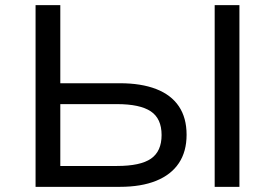

<svg xmlns="http://www.w3.org/2000/svg" viewBox="-20 -725 1068 745"><path d="M118 0V-705H214V-402H445Q528 -402 586 -379.5Q644 -357 674 -312.5Q704 -268 704 -202Q704 -137 674 -92Q644 -47 586 -23.5Q528 0 445 0ZM214 -81H434Q525 -81 566 -109.5Q607 -138 607 -201Q607 -265 565 -293Q523 -321 434 -321H214ZM813 0V-705H909V0Z"/></svg>

Font: Nunito Sans 7pt SemiExpanded
Style: Regular
Weight: 400
Width: 6
Designer: Vernon Adams
Foundry: Vernon Adams
Version: Version 3.101;gftools[0.9.27]